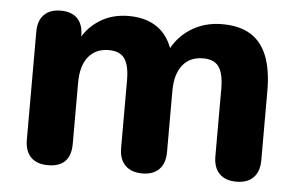

<svg xmlns="http://www.w3.org/2000/svg" viewBox="-42 -560 973 629"><g transform="rotate(5 444.5 -246.0)"><path d="M136 9Q99 9 79.5 -11Q60 -31 60 -68V-423Q60 -460 79.5 -479.5Q99 -499 134 -499Q170 -499 189 -479.5Q208 -460 208 -423V-359L197 -399Q217 -445 259 -473Q301 -501 358 -501Q415 -501 453 -474Q491 -447 507 -391H493Q515 -442 560.5 -471.5Q606 -501 665 -501Q722 -501 758.5 -478.5Q795 -456 813 -410.5Q831 -365 831 -295V-68Q831 -31 811.5 -11Q792 9 756 9Q719 9 699.5 -11Q680 -31 680 -68V-290Q680 -339 664.5 -361.5Q649 -384 612 -384Q569 -384 545 -354Q521 -324 521 -269V-68Q521 -31 501.5 -11Q482 9 446 9Q410 9 390 -11Q370 -31 370 -68V-290Q370 -339 354.5 -361.5Q339 -384 302 -384Q259 -384 235 -354Q211 -324 211 -269V-68Q211 9 136 9Z"/></g></svg>

Font: Nunito ExtraLight ExtraBold
Style: Regular
Weight: 800
Version: Version 3.602